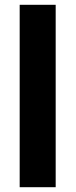

<svg xmlns="http://www.w3.org/2000/svg" viewBox="-20 -780 315 800"><path d="M212 0H62V-760H212Z"/></svg>

Font: Noto Sans Display SemiCondensed
Style: Regular
Weight: 400
Width: 4
Version: Version 2.003